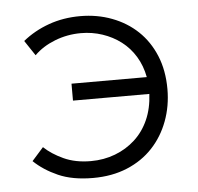

<svg xmlns="http://www.w3.org/2000/svg" viewBox="-40 -482 547 531"><g transform="rotate(-5 233.0 -216.5)"><path d="M161 -257H370Q364 -289 348.5 -314.5Q333 -340 310 -357.5Q287 -375 258.5 -384.5Q230 -394 199 -394Q161 -394 126.5 -380.5Q92 -367 69 -344L41 -386Q73 -412 113.5 -426.5Q154 -441 201 -441Q248 -441 289 -425.5Q330 -410 360 -381.5Q390 -353 407 -312Q424 -271 424 -219Q424 -172 408.5 -130.5Q393 -89 364 -58Q335 -27 293 -9.5Q251 8 198 8Q141 8 101.5 -9.5Q62 -27 35 -53L67 -89Q88 -69 120.5 -54Q153 -39 196 -39Q232 -39 263.5 -51Q295 -63 319 -85Q343 -107 357 -138.5Q371 -170 373 -210H161Z"/></g></svg>

Font: Tilda Sans Light
Style: Regular
Weight: 300
Designer: ParaType Ltd
Foundry: ParaType Ltd
Version: Version 1.009